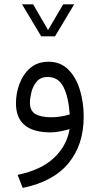

<svg xmlns="http://www.w3.org/2000/svg" viewBox="-20 -624 470 905"><path d="M174.3 -452.6 84 -603.5H136.2L206.5 -482.4L277.8 -603.5H329.6L239.3 -452.6ZM308.1 -15.6Q290 -9.8 264.4 -4.9Q238.8 0 218.8 0Q55.2 0 55.2 -137.2Q55.2 -184.6 72 -229.5Q88.9 -274.4 123 -303.7Q157.2 -333 209 -333Q265.1 -333 301.8 -296.4Q338.4 -259.8 356.4 -200.7Q374.5 -141.6 374.5 -73.7Q374.5 58.6 302.7 145.5Q231 232.4 86.9 261.7L63 200.2Q172.9 177.7 233.9 120.6Q294.9 63.5 308.1 -15.6ZM308.6 -84.5Q303.2 -167 279.1 -214.1Q254.9 -261.2 205.1 -261.2Q171.4 -261.2 153.1 -239.5Q134.8 -217.8 127.9 -189Q121.1 -160.2 121.1 -139.6Q121.1 -101.6 147.2 -86.4Q173.3 -71.3 221.2 -71.3Q264.6 -71.3 308.6 -84.5Z"/></svg>

Font: Vazir Light FD-WOL-UI
Style: Light-FD-WOL-UI
Weight: 300
Designer: Saber Rastikerdar
Foundry: Saber Rastikerdar
Version: Version 30.0.0